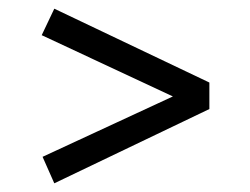

<svg xmlns="http://www.w3.org/2000/svg" viewBox="-20 -542 575 442"><path d="M105 -120 78 -181 378 -320 76 -461 105 -522 462 -352V-291Z"/></svg>

Font: BreeCF
Style: Light
Weight: 300
Designer: Veronika Burian, Jos Scaglione
Foundry: TypeTogether
Version: Version 0.0.2